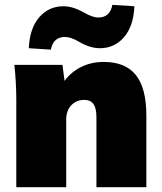

<svg xmlns="http://www.w3.org/2000/svg" viewBox="-20 -780 675 800"><path d="M191.9 -573.2 100.1 -579.1Q103.5 -661.6 143.3 -707.8Q183.1 -753.9 244.1 -753.9Q284.2 -753.9 329.1 -728Q366.2 -707 389.2 -707Q438.5 -707 448.2 -759.8L540 -753.9Q536.6 -671.4 496.8 -625.2Q457 -579.1 396 -579.1Q355 -579.1 309.1 -606Q275.4 -626 251 -626Q201.7 -626 191.9 -573.2ZM47.9 0V-365.2Q47.9 -433.1 40 -509.8H240.2L249 -442.9Q276.4 -480.5 318.6 -501.2Q360.8 -522 412.1 -522Q502.4 -522 546.1 -467.3Q589.8 -412.6 589.8 -298.8V0H381.8V-291Q381.8 -330.1 369.1 -346.9Q356.4 -363.8 332 -363.8Q297.9 -363.8 276.9 -341.3Q255.9 -318.8 255.9 -282.2V0Z"/></svg>

Font: Mulish ExtraBlack
Style: Regular
Weight: 1000
Designer: Vernon Adams
Foundry: Vernon Adams
Version: Version 3.603; ttfautohint (v1.8.3)